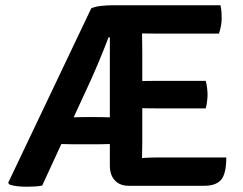

<svg xmlns="http://www.w3.org/2000/svg" viewBox="-20 -703 920 728"><path d="M326 -671.5Q340.5 -678 363 -680.5Q385.5 -683 403 -683H486.5L397 -561.5H391.5Q377 -523 358.8 -479Q340.5 -435 324 -398.5L140 0.5Q126 3.5 110.2 4.2Q94.5 5 79.5 5Q62.5 5 45 3Q27.5 1 15.5 -3.5L11 -10ZM261 -156Q253.5 -156 241.8 -156.2Q230 -156.5 218.8 -156.8Q207.5 -157 200.5 -157H150L195.5 -258H243Q253.5 -258 269 -258.5Q284.5 -259 296 -259H349.5Q357 -259 368.2 -258.8Q379.5 -258.5 390.8 -258.2Q402 -258 408.5 -258H455V-157H409Q402 -157 391 -156.8Q380 -156.5 368.8 -156.2Q357.5 -156 349.5 -156ZM396.5 -676.5 403 -683H518.5V-578Q518.5 -557 519 -542.5Q519.5 -528 519.5 -507.5V-164.5Q519.5 -149 519 -135Q518.5 -121 518.5 -104V1.5H468.5Q434.5 1.5 415.5 -19Q396.5 -39.5 396.5 -75ZM760 -396.5Q763.5 -384.5 765.2 -369.8Q767 -355 767 -344.5Q767 -333.5 765.2 -319Q763.5 -304.5 760 -292H584.5Q572.5 -292 553.2 -292.2Q534 -292.5 513.5 -292.8Q493 -293 477.5 -293V-395.5Q493 -395.5 513.5 -395.8Q534 -396 553.2 -396.2Q572.5 -396.5 584.5 -396.5ZM816 -683Q819 -669 819.8 -656.2Q820.5 -643.5 820.5 -632.5Q820.5 -622 818 -606Q815.5 -590 810 -575.5H584.5Q572.5 -575.5 553.2 -575.8Q534 -576 513.5 -576.2Q493 -576.5 477.5 -577V-683ZM838 -106Q838 -44.5 818.5 -21.5Q799 1.5 754 1.5H477.5V-101.5Q505 -103 530 -104.5Q555 -106 588 -106Z"/></svg>

Font: Signika Negative Light SemiBold
Style: Regular
Weight: 600
Version: Version 2.001